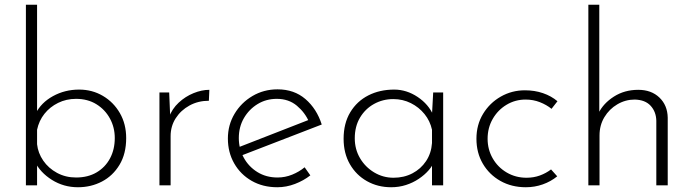

<svg xmlns="http://www.w3.org/2000/svg" viewBox="-20 -780 2919 808"><path d="M308 8Q248 8 198.5 -23Q149 -54 126 -101L136 -128V0H89V-760H136V-276L130 -302Q153 -348 203 -375.5Q253 -403 313 -403Q368 -403 413 -376.5Q458 -350 484.5 -304Q511 -258 511 -199Q511 -133 483 -86.5Q455 -40 409 -16Q363 8 308 8ZM300 -33Q350 -33 386.5 -54.5Q423 -76 443 -113.5Q463 -151 463 -199Q463 -244 442.5 -281.5Q422 -319 385.5 -341.5Q349 -364 300 -364Q259 -364 224.5 -347Q190 -330 167 -301Q144 -272 136 -234V-173Q140 -136 162 -104Q184 -72 220 -52.5Q256 -33 300 -33Z M692 -391 697 -271 691 -286Q704 -322 732 -348Q760 -374 794.5 -388Q829 -402 861 -402L859 -356Q814 -356 777.5 -336Q741 -316 719.5 -282.5Q698 -249 698 -207V0H651V-391Z M1147 8Q1086 8 1039 -19Q992 -46 965.5 -92.5Q939 -139 939 -197Q939 -254 967 -301Q995 -348 1042.5 -376Q1090 -404 1148 -404Q1218 -404 1265.5 -363Q1313 -322 1334 -256L992 -124L978 -158L1291 -280L1281 -266Q1264 -306 1229.5 -335Q1195 -364 1145 -364Q1100 -364 1064 -342Q1028 -320 1006.5 -283Q985 -246 985 -199Q985 -155 1005.5 -117Q1026 -79 1063 -56Q1100 -33 1148 -33Q1180 -33 1209.5 -45Q1239 -57 1262 -76L1286 -42Q1258 -20 1221.5 -6Q1185 8 1147 8Z M1626 8Q1570 8 1524.5 -17.5Q1479 -43 1452.5 -89Q1426 -135 1426 -196Q1426 -261 1454 -307.5Q1482 -354 1530 -378.5Q1578 -403 1639 -403Q1691 -403 1737.5 -372Q1784 -341 1804 -294L1797 -280L1803 -391H1845V0H1798V-121L1808 -103Q1801 -83 1784 -63.5Q1767 -44 1742.5 -27.5Q1718 -11 1688.5 -1.5Q1659 8 1626 8ZM1636 -32Q1680 -32 1715.5 -50.5Q1751 -69 1773 -102Q1795 -135 1798 -178V-234Q1790 -271 1766.5 -300Q1743 -329 1709 -346Q1675 -363 1635 -363Q1591 -363 1554 -342.5Q1517 -322 1495 -285Q1473 -248 1473 -198Q1473 -152 1495 -114.5Q1517 -77 1554.5 -54.5Q1592 -32 1636 -32Z M2325 -38Q2298 -16 2264 -4Q2230 8 2193 8Q2133 8 2086 -18.5Q2039 -45 2012 -91Q1985 -137 1985 -196Q1985 -255 2013 -301Q2041 -347 2087.5 -373.5Q2134 -400 2189 -400Q2230 -400 2265 -388Q2300 -376 2326 -354L2301 -322Q2280 -339 2252 -350Q2224 -361 2192 -361Q2148 -361 2111.5 -339Q2075 -317 2053.5 -279.5Q2032 -242 2032 -196Q2032 -151 2053.5 -113.5Q2075 -76 2112.5 -54Q2150 -32 2196 -32Q2226 -32 2252 -41.5Q2278 -51 2299 -67Z M2456 0V-760H2502V-287L2499 -304Q2519 -345 2563.5 -373.5Q2608 -402 2666 -402Q2721 -402 2755 -369.5Q2789 -337 2790 -285V0H2742V-272Q2741 -310 2718 -335Q2695 -360 2651 -361Q2612 -361 2578 -341Q2544 -321 2523.5 -287Q2503 -253 2503 -210V0Z"/></svg>

Font: Josefin Sans Thin Light
Style: Regular
Weight: 300
Version: Version 2.000